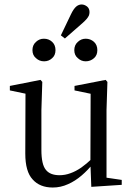

<svg xmlns="http://www.w3.org/2000/svg" viewBox="-20 -826 594 858"><path d="M216 12Q251 12 284 -3Q316 -17 345 -42Q373 -66 395 -94H402L392 -118Q367 -94 343 -77Q318 -60 295 -52Q271 -43 246 -43Q204 -43 185 -67Q165 -91 165 -156V-334L169 -460L161 -469L24 -442V-422L115 -403L94 -430L93 -140Q93 -59 126 -24Q158 12 216 12ZM388 9 524 0V-22L456 -32V-334L460 -460L452 -469L313 -442V-422L385 -407L384 -98V-96ZM177 -552Q198 -552 213 -566Q228 -579 228 -602Q228 -625 213 -639Q198 -653 176 -653Q156 -653 141 -639Q125 -625 125 -602Q125 -579 141 -566Q156 -552 177 -552ZM252 -668 270 -654 350 -724Q360 -733 367 -741Q373 -748 377 -756Q380 -763 380 -772Q380 -788 369 -797Q357 -806 345 -806Q332 -806 321 -797Q309 -787 297 -762ZM363 -552Q384 -552 400 -566Q415 -579 415 -602Q415 -625 400 -639Q384 -653 363 -653Q343 -653 328 -639Q312 -625 312 -602Q312 -579 328 -566Q343 -552 363 -552Z"/></svg>

Font: Source Serif 4 48pt
Style: Regular
Weight: 400
Designer: Frank Grie√ühammer
Foundry: Adobe Systems Incorporated
Version: Version 4.004;hotconv 1.0.116;makeotfexe 2.5.65601